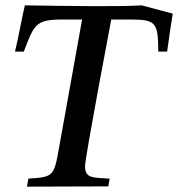

<svg xmlns="http://www.w3.org/2000/svg" viewBox="-20 -697 685 718"><path d="M36 -504H69C107 -602 111 -624 211 -624H287L200 -140C182 -37 178 -35 86 -29L81 1L385 0L390 -29C326 -33 298 -30 298 -76C298 -108 396 -624 396 -624H471C565 -624 571 -610 572 -504H605C609 -536 624 -637 626 -646L510 -677C463 -674 407 -674 339 -674C253 -674 143 -676 73 -677C62 -632 48 -551 36 -504Z"/></svg>

Font: KpRoman
Style: SemiboldItalic
Weight: 600
Italic angle: -11°
Version: Version 0.66